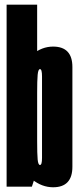

<svg xmlns="http://www.w3.org/2000/svg" viewBox="-20 -805 342 828"><path d="M8.5 0V-785H140.2V-69.5L117.5 0ZM209 2.6Q160.6 2.6 118.2 -31.6Q75.8 -65.8 75.8 -147L140.2 -196.8Q140.2 -141 142.4 -117.2Q144.6 -93.5 152.5 -93.5Q161.2 -93.5 161.2 -124Q161.2 -154.5 161.2 -301Q161.2 -444.4 161.2 -475.6Q161.2 -506.9 152.5 -506.9Q144.6 -506.9 142.4 -482.4Q140.2 -457.9 140.2 -405.1L75.8 -453.4Q75.8 -534.6 118.2 -569.4Q160.6 -604.1 209 -604.1Q292.2 -604.1 292.2 -515.9Q292.2 -427.8 292.2 -301Q292.2 -174.5 292.2 -85.9Q292.2 2.6 209 2.6Z"/></svg>

Font: Anybody UltraCondensed Thin
Style: Regular
Weight: 100
Width: 1
Designer: Tyler Finck
Foundry: Etcetera Type Company
Version: Version 1.110